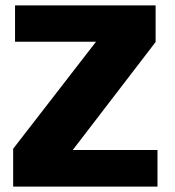

<svg xmlns="http://www.w3.org/2000/svg" viewBox="-20 -695 650 715"><path d="M29 0H566.5V-136.5H251L559.5 -538.5V-675H36V-539.5H337.5L29 -141Z"/></svg>

Font: Anybody UltraCondensed Thin ExtraBold
Style: Regular
Weight: 800
Version: Version 1.111